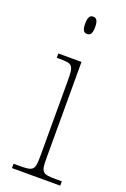

<svg xmlns="http://www.w3.org/2000/svg" viewBox="-144 -786 546 833"><g transform="rotate(20 129.0 -369.0)"><path d="M135 -658C149 -658 158 -666 158 -698C158 -729 149 -738 135 -738C121 -738 112 -729 112 -698C112 -666 121 -658 135 -658ZM28 0H251V-20H227C159 -20 154 -25 154 -95V-536H47V-516H61C120 -516 126 -511 126 -438V-95C126 -25 121 -20 53 -20H28Z"/></g></svg>

Font: Noto Serif SemiCondensed Thin
Style: Regular
Weight: 100
Width: 4
Designer: Monotype Design Team
Foundry: Monotype Imaging Inc.
Version: Version 2.015